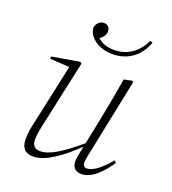

<svg xmlns="http://www.w3.org/2000/svg" viewBox="-124 -750 766 856"><g transform="rotate(20 258.5 -322.0)"><path d="M130 12C186 12 258 -40 326 -106C318 -70 314 -47 314 -32C314 -6 329 12 357 12C408 12 452 -36 487 -88L477 -96C441 -52 403 -20 373 -20C361 -20 354 -27 354 -41C354 -59 359 -79 363 -98L436 -452L430 -457L392 -449C380 -376 369 -317 356 -252L330 -124C246 -53 193 -21 150 -21C125 -21 112 -35 112 -63C112 -87 119 -121 126 -151L191 -451L184 -457L54 -435L52 -424L145 -418L85 -140C77 -106 72 -81 72 -51C72 -11 89 12 130 12ZM305 -538C376 -538 431 -576 457 -647L445 -651C415 -591 369 -558 305 -558C273 -558 246 -567 227 -586C243 -595 253 -609 253 -626C253 -645 241 -656 224 -656C206 -656 191 -642 186 -623C188 -573 242 -538 305 -538Z"/></g></svg>

Font: Source Serif 4 Display Light
Style: Italic
Weight: 300
Italic angle: -12°
Designer: Frank Grießhammer
Foundry: Adobe Systems Incorporated
Version: Version 4.004;hotconv 1.0.117;makeotfexe 2.5.65602